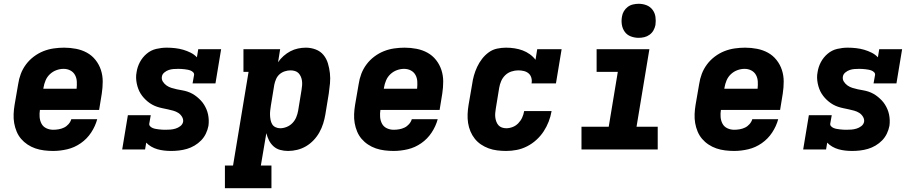

<svg xmlns="http://www.w3.org/2000/svg" viewBox="-20 -790 4840 1015"><path d="M261 8Q237 8 213 5Q189 2 167 -5.5Q145 -13 125.5 -26Q106 -39 91.5 -56Q77 -73 68 -94.5Q59 -116 55 -139Q51 -162 52 -186.5Q53 -211 57 -235L76 -345Q80 -373 90 -399.5Q100 -426 117.5 -449.5Q135 -473 159 -491Q183 -509 209.5 -519.5Q236 -530 264 -534Q292 -538 319 -538Q351 -538 382 -532Q413 -526 439.5 -511.5Q466 -497 485 -473Q504 -449 513.5 -420Q523 -391 523 -359Q523 -327 518 -295L504 -209H191Q188 -190 189.5 -171Q191 -152 199.5 -136Q208 -120 225 -112Q242 -104 261 -104Q275 -104 290 -106.5Q305 -109 318.5 -115.5Q332 -122 342.5 -134Q353 -146 357 -160H494Q484 -123 462 -89.5Q440 -56 407 -33Q374 -10 336 -1Q298 8 261 8ZM209 -321H385Q387 -340 386 -359Q385 -378 376.5 -393.5Q368 -409 352 -417.5Q336 -426 316 -426Q297 -426 278 -419Q259 -412 244 -398Q229 -384 221 -365Q213 -346 210 -327Z M885 8Q867 8 848.5 6Q830 4 812.5 -1Q795 -6 779.5 -15Q764 -24 753 -36L747 0H626L656 -181H777L769 -136Q768 -128 774 -122Q780 -116 787.5 -113Q795 -110 803.5 -108.5Q812 -107 820.5 -106Q829 -105 837.5 -104.5Q846 -104 854 -104Q867 -104 880.5 -105Q894 -106 907.5 -110Q921 -114 933 -123Q945 -132 948 -146Q950 -160 942 -173Q934 -186 922 -193.5Q910 -201 895.5 -205Q881 -209 867 -212Q853 -215 838.5 -218Q824 -221 810.5 -225.5Q797 -230 784.5 -237Q772 -244 761 -253Q750 -262 740.5 -272.5Q731 -283 723.5 -295Q716 -307 711 -320.5Q706 -334 703 -348.5Q700 -363 699.5 -378Q699 -393 702 -408Q706 -436 719.5 -461.5Q733 -487 755.5 -506Q778 -525 806 -531.5Q834 -538 861 -538Q883 -538 905.5 -535.5Q928 -533 948.5 -527Q969 -521 988 -511.5Q1007 -502 1021 -487L1028 -530H1149L1119 -349H998L1006 -394Q1007 -402 1001 -408Q995 -414 987.5 -417Q980 -420 972 -421.5Q964 -423 955.5 -424Q947 -425 938.5 -425.5Q930 -426 922 -426Q909 -426 896.5 -425Q884 -424 872 -420Q860 -416 849 -407Q838 -398 836 -386Q833 -371 841 -358.5Q849 -346 860.5 -338Q872 -330 886 -325.5Q900 -321 914.5 -318Q929 -315 943.5 -312.5Q958 -310 971.5 -305.5Q985 -301 997.5 -294Q1010 -287 1021 -278Q1032 -269 1041.5 -259Q1051 -249 1058.5 -237Q1066 -225 1071.5 -212Q1077 -199 1080 -184.5Q1083 -170 1083.5 -155Q1084 -140 1082 -125Q1078 -104 1068.5 -84Q1059 -64 1043.5 -48Q1028 -32 1008.5 -20.5Q989 -9 968.5 -3Q948 3 927 5.5Q906 8 885 8Z M1169 205V85H1212L1294 -410H1267V-530H1461L1450 -461Q1462 -479 1479 -494Q1496 -509 1515 -519Q1534 -529 1555 -533.5Q1576 -538 1597 -538Q1624 -538 1649 -528.5Q1674 -519 1690 -499.5Q1706 -480 1713.5 -455Q1721 -430 1724 -403.5Q1727 -377 1724.5 -349.5Q1722 -322 1718 -295L1700 -185Q1696 -161 1688.5 -137Q1681 -113 1668.5 -90.5Q1656 -68 1638 -49Q1620 -30 1598 -17Q1576 -4 1551.5 2Q1527 8 1503 8Q1481 8 1461 2.5Q1441 -3 1426 -16.5Q1411 -30 1402 -48Q1393 -66 1388 -86L1359 85H1415V205ZM1461 -112Q1478 -112 1495.5 -119Q1513 -126 1526 -139.5Q1539 -153 1546 -170Q1553 -187 1556 -204L1574 -314Q1576 -326 1577 -338.5Q1578 -351 1576.5 -362.5Q1575 -374 1570.5 -384.5Q1566 -395 1558.5 -403Q1551 -411 1539.5 -414.5Q1528 -418 1516 -418Q1501 -418 1485.5 -413Q1470 -408 1458 -397.5Q1446 -387 1439.5 -372Q1433 -357 1430 -342L1412 -232Q1410 -219 1408.5 -206Q1407 -193 1407.5 -180.5Q1408 -168 1410.5 -155.5Q1413 -143 1419 -133Q1425 -123 1436.5 -117.5Q1448 -112 1461 -112Z M2061 8Q2037 8 2013 5Q1989 2 1967 -5.5Q1945 -13 1925.5 -26Q1906 -39 1891.5 -56Q1877 -73 1868 -94.5Q1859 -116 1855 -139Q1851 -162 1852 -186.5Q1853 -211 1857 -235L1876 -345Q1880 -373 1890 -399.5Q1900 -426 1917.5 -449.5Q1935 -473 1959 -491Q1983 -509 2009.5 -519.5Q2036 -530 2064 -534Q2092 -538 2119 -538Q2151 -538 2182 -532Q2213 -526 2239.5 -511.5Q2266 -497 2285 -473Q2304 -449 2313.5 -420Q2323 -391 2323 -359Q2323 -327 2318 -295L2304 -209H1991Q1988 -190 1989.5 -171Q1991 -152 1999.5 -136Q2008 -120 2025 -112Q2042 -104 2061 -104Q2075 -104 2090 -106.5Q2105 -109 2118.5 -115.5Q2132 -122 2142.5 -134Q2153 -146 2157 -160H2294Q2284 -123 2262 -89.5Q2240 -56 2207 -33Q2174 -10 2136 -1Q2098 8 2061 8ZM2009 -321H2185Q2187 -340 2186 -359Q2185 -378 2176.5 -393.5Q2168 -409 2152 -417.5Q2136 -426 2116 -426Q2097 -426 2078 -419Q2059 -412 2044 -398Q2029 -384 2021 -365Q2013 -346 2010 -327Z M2656 8Q2632 8 2608 5Q2584 2 2562.5 -6Q2541 -14 2522.5 -26.5Q2504 -39 2490 -56.5Q2476 -74 2467 -95.5Q2458 -117 2454.5 -140Q2451 -163 2452 -187Q2453 -211 2457 -235L2476 -345Q2479 -368 2485.5 -391Q2492 -414 2502.5 -436.5Q2513 -459 2528.5 -479Q2544 -499 2564 -513.5Q2584 -528 2608 -533Q2632 -538 2655 -538Q2678 -538 2700.5 -534.5Q2723 -531 2743 -523.5Q2763 -516 2780.5 -503.5Q2798 -491 2811 -474L2820 -530H2949L2919 -349H2790Q2793 -364 2789 -378.5Q2785 -393 2774.5 -402Q2764 -411 2749.5 -414.5Q2735 -418 2720 -418Q2702 -418 2683.5 -412Q2665 -406 2651 -392.5Q2637 -379 2629.5 -361.5Q2622 -344 2619 -326L2601 -216Q2599 -204 2598 -192Q2597 -180 2598.5 -168.5Q2600 -157 2604 -146.5Q2608 -136 2615 -128Q2622 -120 2633 -116Q2644 -112 2656 -112Q2673 -112 2690 -118.5Q2707 -125 2720 -138.5Q2733 -152 2740.5 -168.5Q2748 -185 2751 -203H2896Q2891 -174 2880.5 -147Q2870 -120 2854 -95.5Q2838 -71 2815.5 -50.5Q2793 -30 2766.5 -16.5Q2740 -3 2712 2.5Q2684 8 2656 8Z M3054 0V-120H3198L3246 -410H3134V-530H3413L3345 -120H3457V0ZM3356 -590Q3335 -590 3315 -597.5Q3295 -605 3283 -621.5Q3271 -638 3267.5 -659Q3264 -680 3268 -702Q3270 -717 3278 -730.5Q3286 -744 3298.5 -753.5Q3311 -763 3326.5 -766.5Q3342 -770 3356 -770Q3378 -770 3397.5 -762.5Q3417 -755 3429.5 -738.5Q3442 -722 3445 -701Q3448 -680 3445 -658Q3442 -643 3434.5 -629.5Q3427 -616 3414 -606.5Q3401 -597 3386 -593.5Q3371 -590 3356 -590Z M3861 8Q3837 8 3813 5Q3789 2 3767 -5.5Q3745 -13 3725.5 -26Q3706 -39 3691.5 -56Q3677 -73 3668 -94.5Q3659 -116 3655 -139Q3651 -162 3652 -186.5Q3653 -211 3657 -235L3676 -345Q3680 -373 3690 -399.5Q3700 -426 3717.5 -449.5Q3735 -473 3759 -491Q3783 -509 3809.5 -519.5Q3836 -530 3864 -534Q3892 -538 3919 -538Q3951 -538 3982 -532Q4013 -526 4039.5 -511.5Q4066 -497 4085 -473Q4104 -449 4113.5 -420Q4123 -391 4123 -359Q4123 -327 4118 -295L4104 -209H3791Q3788 -190 3789.5 -171Q3791 -152 3799.5 -136Q3808 -120 3825 -112Q3842 -104 3861 -104Q3875 -104 3890 -106.5Q3905 -109 3918.5 -115.5Q3932 -122 3942.5 -134Q3953 -146 3957 -160H4094Q4084 -123 4062 -89.5Q4040 -56 4007 -33Q3974 -10 3936 -1Q3898 8 3861 8ZM3809 -321H3985Q3987 -340 3986 -359Q3985 -378 3976.5 -393.5Q3968 -409 3952 -417.5Q3936 -426 3916 -426Q3897 -426 3878 -419Q3859 -412 3844 -398Q3829 -384 3821 -365Q3813 -346 3810 -327Z M4485 8Q4467 8 4448.5 6Q4430 4 4412.5 -1Q4395 -6 4379.5 -15Q4364 -24 4353 -36L4347 0H4226L4256 -181H4377L4369 -136Q4368 -128 4374 -122Q4380 -116 4387.5 -113Q4395 -110 4403.5 -108.5Q4412 -107 4420.5 -106Q4429 -105 4437.5 -104.5Q4446 -104 4454 -104Q4467 -104 4480.5 -105Q4494 -106 4507.5 -110Q4521 -114 4533 -123Q4545 -132 4548 -146Q4550 -160 4542 -173Q4534 -186 4522 -193.5Q4510 -201 4495.5 -205Q4481 -209 4467 -212Q4453 -215 4438.5 -218Q4424 -221 4410.5 -225.5Q4397 -230 4384.5 -237Q4372 -244 4361 -253Q4350 -262 4340.5 -272.5Q4331 -283 4323.5 -295Q4316 -307 4311 -320.5Q4306 -334 4303 -348.5Q4300 -363 4299.5 -378Q4299 -393 4302 -408Q4306 -436 4319.5 -461.5Q4333 -487 4355.5 -506Q4378 -525 4406 -531.5Q4434 -538 4461 -538Q4483 -538 4505.5 -535.5Q4528 -533 4548.5 -527Q4569 -521 4588 -511.5Q4607 -502 4621 -487L4628 -530H4749L4719 -349H4598L4606 -394Q4607 -402 4601 -408Q4595 -414 4587.5 -417Q4580 -420 4572 -421.5Q4564 -423 4555.5 -424Q4547 -425 4538.5 -425.5Q4530 -426 4522 -426Q4509 -426 4496.5 -425Q4484 -424 4472 -420Q4460 -416 4449 -407Q4438 -398 4436 -386Q4433 -371 4441 -358.5Q4449 -346 4460.5 -338Q4472 -330 4486 -325.5Q4500 -321 4514.5 -318Q4529 -315 4543.5 -312.5Q4558 -310 4571.5 -305.5Q4585 -301 4597.5 -294Q4610 -287 4621 -278Q4632 -269 4641.5 -259Q4651 -249 4658.5 -237Q4666 -225 4671.5 -212Q4677 -199 4680 -184.5Q4683 -170 4683.5 -155Q4684 -140 4682 -125Q4678 -104 4668.5 -84Q4659 -64 4643.5 -48Q4628 -32 4608.5 -20.5Q4589 -9 4568.5 -3Q4548 3 4527 5.5Q4506 8 4485 8Z"/></svg>

Font: Iosevka Curly Slab HvExObl
Style: Regular
Weight: 900
Width: 7
Italic angle: -9°
Monospace: yes
Designer: Belleve Invis
Foundry: Belleve Invis
Version: Version 11.1.0; ttfautohint (v1.8.3)